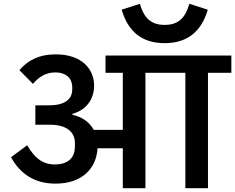

<svg xmlns="http://www.w3.org/2000/svg" viewBox="-20 -990 1237 1010"><path d="M846 -763C970 -763 1041 -829 1073 -939L976 -970C955 -896 919 -859 846 -859C774 -859 737 -896 716 -970L620 -939C652 -829 722 -763 846 -763ZM272 -24C411 -24 487 -103 493 -210H626V0H745V-607H955V0H1074V-607H1197V-698H535V-607H626V-307H473C450 -349 410 -376 361 -386V-391C434 -412 475 -467 475 -540C475 -624 413 -704 274 -704C184 -704 126 -672 82 -621L153 -549C187 -587 222 -609 271 -609C330 -609 360 -575 360 -533V-520C360 -469 323 -436 238 -436H166V-334H241C338 -334 374 -290 374 -238V-218C374 -165 343 -125 268 -125C204 -125 162 -159 123 -226L38 -163C85 -77 160 -24 272 -24Z"/></svg>

Font: IBM Plex Devanagari Medium
Style: Regular
Weight: 600
Designer: Mike Abbink, Paul van der Laan, Pieter van Rosmalen, Erin McLaughlin
Foundry: Bold Monday
Version: Version 1.0